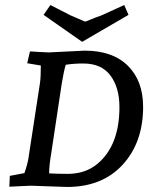

<svg xmlns="http://www.w3.org/2000/svg" viewBox="-20 -737 608 762"><path d="M174 -529 316 -536Q427 -536 487.5 -476Q548 -416 548 -313Q548 -172 467 -83.5Q386 5 246 5L101 0L17 4L19 -39L77 -50Q90 -88 93 -110L139 -410Q142 -432 142 -477L88 -486L99 -533Q144 -530 174 -529ZM311 -485Q273 -485 241 -480Q233 -454 225 -405L184 -133Q175 -81 175 -49Q205 -47 249 -47Q319 -47 367 -87Q454 -160 454 -312Q454 -389 418.5 -437Q383 -485 311 -485ZM473 -717 490 -678 306 -571 153 -678 180 -717 260 -676 318 -651Q362 -669 383 -676Z"/></svg>

Font: Andada SC
Style: Italic
Weight: 400
Italic angle: -8.29999°
Designer: Carolina Giovagnoli
Foundry: Carolina Giovagnoli
Version: Version 1.003